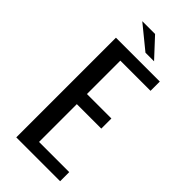

<svg xmlns="http://www.w3.org/2000/svg" viewBox="-232 -761 805 805"><g transform="rotate(45 170.0 -359.0)"><path d="M57 0V-591H317V-536H138V-338H283V-278H138V-54H317V0ZM189 -634 86 -718H162L240 -634Z"/></g></svg>

Font: Alumni Sans Medium
Style: Regular
Weight: 500
Designer: Robert E. Leuschke
Foundry: Robert E. Leuschke
Version: Version 1.018